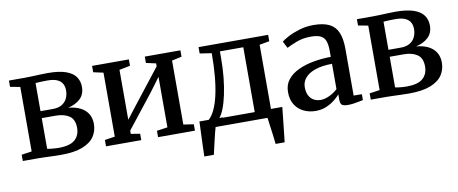

<svg xmlns="http://www.w3.org/2000/svg" viewBox="-65 -826 3048 1277"><g transform="rotate(-10 1459.0 -187.5)"><path d="M291.5 4Q267.5 4 238.2 3Q209 2 182 1Q155 0 138 0H32.5V-42.5L101.5 -52.5V-488L34.5 -500.5V-543H144.5Q162 -543 187.8 -544Q213.5 -545 242 -546.2Q270.5 -547.5 295.5 -547.5Q373.5 -547.5 419.5 -531Q465.5 -514.5 485.5 -485.2Q505.5 -456 505.5 -418Q505.5 -367 474 -337.5Q442.5 -308 391 -296.5Q437.5 -292.5 471.2 -275.8Q505 -259 523 -230.2Q541 -201.5 541 -161.5Q541 -114 516.2 -76.8Q491.5 -39.5 436.5 -17.8Q381.5 4 291.5 4ZM283 -44.5Q359.5 -44.5 393 -74.2Q426.5 -104 426.5 -154.5Q426.5 -212 391.5 -235.5Q356.5 -259 301 -259H206V-52Q213.5 -50 225.8 -48.5Q238 -47 253 -45.8Q268 -44.5 283 -44.5ZM206 -306H289Q327.5 -306 351.5 -321Q375.5 -336 386.5 -360.2Q397.5 -384.5 397.5 -412.5Q397.5 -438 387 -457.5Q376.5 -477 352.2 -488Q328 -499 285.5 -499Q265 -499 244.5 -498.2Q224 -497.5 206 -496Z M594.5 0V-43L663 -53.5V-485.5L596 -500V-543H844.5V-500L771 -485.5V-148.5L836 -232.5L1018.5 -465.5V-485.5L952 -500V-543H1192.5V-500L1126 -485.5V-53.5L1195 -43V0H946V-43L1018.5 -53.5V-394.5L949 -301L771 -75V-53L832.5 -43V0Z M1276.5 0V-50L1294 -51.5Q1319.5 -72.5 1338.2 -112.5Q1357 -152.5 1369.5 -208.5Q1382 -264.5 1388.2 -335Q1394.5 -405.5 1394.5 -488L1315 -500V-543H1785V-500L1718 -488V0ZM1367.5 -52.5H1608V-490.5H1450V-444.5Q1450 -377 1443.8 -315Q1437.5 -253 1426.2 -200.5Q1415 -148 1400 -109.8Q1385 -71.5 1367.5 -52.5ZM1226.5 180Q1227.5 145.5 1228.8 106.5Q1230 67.5 1231.8 26.2Q1233.5 -15 1235 -55H1394L1336 -5Q1331 11 1324.5 36.8Q1318 62.5 1311.5 90.8Q1305 119 1299.5 143.2Q1294 167.5 1291 180ZM1708 180Q1706.5 159.5 1703.2 135.2Q1700 111 1696.8 86Q1693.5 61 1690.2 38.5Q1687 16 1685 -0.5L1644.5 -54.5H1794.5Q1792.5 -35 1790 -11.2Q1787.5 12.5 1784.8 38.2Q1782 64 1779.2 89.2Q1776.5 114.5 1774 138Q1771.5 161.5 1769 180Z M2010 10.5Q1967 10.5 1930.5 -6.5Q1894 -23.5 1871.5 -58Q1849 -92.5 1849 -144.5Q1849 -194 1876.2 -228.2Q1903.5 -262.5 1949.5 -284Q1995.5 -305.5 2052.8 -315.8Q2110 -326 2170 -326.5V-365.5Q2170 -407.5 2161 -433Q2152 -458.5 2128.8 -470.2Q2105.5 -482 2063 -482Q2007 -482 1964.5 -465.2Q1922 -448.5 1897 -435.5L1873.5 -481.5Q1886 -492.5 1918.2 -509.8Q1950.5 -527 1995.8 -541Q2041 -555 2092.5 -555Q2159.5 -555 2199.5 -535Q2239.5 -515 2257.2 -472.5Q2275 -430 2275 -363V-46.5L2330.5 -46V-6.5Q2319.5 -4 2302 -0.5Q2284.5 3 2264.8 5.8Q2245 8.5 2227 8.5Q2200 8.5 2188 0Q2176 -8.5 2176 -37V-72Q2164.5 -58 2141 -38.5Q2117.5 -19 2084.2 -4.2Q2051 10.5 2010 10.5ZM2055.5 -56Q2083 -56 2114.5 -71Q2146 -86 2170 -108.5V-279.5Q2102 -279 2056.2 -263.2Q2010.5 -247.5 1987.5 -220.2Q1964.5 -193 1964.5 -157.5Q1964.5 -123 1976.5 -100.5Q1988.5 -78 2009 -67Q2029.5 -56 2055.5 -56Z M2641.5 4Q2617.5 4 2588.2 3Q2559 2 2532 1Q2505 0 2488 0H2382.5V-42.5L2451.5 -52.5V-488L2384.5 -500.5V-543H2494.5Q2512 -543 2537.8 -544Q2563.5 -545 2592 -546.2Q2620.5 -547.5 2645.5 -547.5Q2723.5 -547.5 2769.5 -531Q2815.5 -514.5 2835.5 -485.2Q2855.5 -456 2855.5 -418Q2855.5 -367 2824 -337.5Q2792.5 -308 2741 -296.5Q2787.5 -292.5 2821.2 -275.8Q2855 -259 2873 -230.2Q2891 -201.5 2891 -161.5Q2891 -114 2866.2 -76.8Q2841.5 -39.5 2786.5 -17.8Q2731.5 4 2641.5 4ZM2633 -44.5Q2709.5 -44.5 2743 -74.2Q2776.5 -104 2776.5 -154.5Q2776.5 -212 2741.5 -235.5Q2706.5 -259 2651 -259H2556V-52Q2563.5 -50 2575.8 -48.5Q2588 -47 2603 -45.8Q2618 -44.5 2633 -44.5ZM2556 -306H2639Q2677.5 -306 2701.5 -321Q2725.5 -336 2736.5 -360.2Q2747.5 -384.5 2747.5 -412.5Q2747.5 -438 2737 -457.5Q2726.5 -477 2702.2 -488Q2678 -499 2635.5 -499Q2615 -499 2594.5 -498.2Q2574 -497.5 2556 -496Z"/></g></svg>

Font: Merriweather 48pt Medium
Style: Regular
Weight: 500
Version: Version 2.100